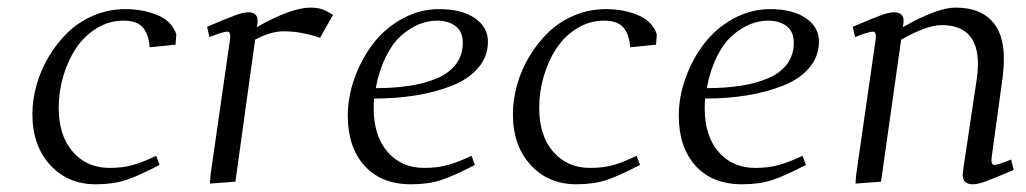

<svg xmlns="http://www.w3.org/2000/svg" viewBox="-20 -476 2689 503"><path d="M64.9 -176.8Q64.9 -214.8 75.9 -253.9Q86.9 -293 108.2 -328.4Q129.4 -363.8 158.2 -391.6Q187 -419.4 226.1 -435.8Q265.1 -452.1 308.1 -452.1Q354.5 -452.1 392.3 -436.5Q430.2 -420.9 441.9 -386.2L439.9 -358.9L372.1 -352.1Q369.6 -386.2 354.2 -404.1Q338.9 -421.9 303.2 -421.9Q266.1 -421.9 233.9 -402.3Q201.7 -382.8 179.9 -350.6Q158.2 -318.4 146 -277.3Q133.8 -236.3 133.8 -193.8Q133.8 -120.6 170.7 -78.4Q207.5 -36.1 267.1 -36.1Q301.3 -36.1 328.1 -43.7Q355 -51.3 389.2 -67.9L397.9 -43.9Q343.8 -15.6 310.1 -4.4Q276.4 6.8 231 6.8Q157.7 6.8 111.3 -43.9Q64.9 -94.7 64.9 -176.8Z M522.5 -405.8Q577.1 -429.2 597.7 -436.5Q618.2 -443.8 630.4 -443.8Q654.8 -443.8 654.8 -421.9Q654.8 -415 653.8 -410.2L652.3 -404.8Q743.7 -456.1 793.5 -456.1Q818.8 -456.1 835.4 -446.8L852.5 -437L818.4 -377Q768.6 -394 723.6 -394Q689 -394 648.4 -372.1L596.7 0L529.8 4.9L531.7 -19L582.5 -372.1Q585.4 -393.1 575.7 -393.1Q564.5 -393.1 528.8 -378.9Z M891.1 -172.9Q891.1 -222.2 908.9 -271.7Q926.8 -321.3 957.5 -361.6Q988.3 -401.9 1033.9 -427Q1079.6 -452.1 1130.4 -452.1Q1189.5 -452.1 1223.9 -428.5Q1258.3 -404.8 1258.3 -367.2Q1258.3 -328.1 1232.9 -298.3Q1207.5 -268.6 1164.1 -251.5Q1120.6 -234.4 1069.3 -226.1Q1018.1 -217.8 960 -217.8Q959 -205.6 959 -191.9Q959 -120.1 995.4 -78.1Q1031.7 -36.1 1091.3 -36.1Q1126 -36.1 1153.8 -43.9Q1181.6 -51.8 1215.3 -67.9L1224.1 -43.9Q1169.9 -15.6 1136.2 -4.4Q1102.5 6.8 1057.1 6.8Q979 6.8 935.1 -41.7Q891.1 -90.3 891.1 -172.9ZM964.4 -245.1Q1014.2 -245.1 1054.4 -251.5Q1094.7 -257.8 1126.2 -271.5Q1157.7 -285.2 1175 -308.6Q1192.4 -332 1192.4 -363.8Q1192.4 -393.1 1173.6 -407.5Q1154.8 -421.9 1125 -421.9Q1101.1 -421.9 1077.6 -412.4Q1054.2 -402.8 1031.5 -383.1Q1008.8 -363.3 991 -327.6Q973.1 -292 964.4 -245.1Z M1323.7 -176.8Q1323.7 -214.8 1334.7 -253.9Q1345.7 -293 1366.9 -328.4Q1388.2 -363.8 1417 -391.6Q1445.8 -419.4 1484.9 -435.8Q1523.9 -452.1 1566.9 -452.1Q1613.3 -452.1 1651.1 -436.5Q1689 -420.9 1700.7 -386.2L1698.7 -358.9L1630.9 -352.1Q1628.4 -386.2 1613 -404.1Q1597.7 -421.9 1562 -421.9Q1524.9 -421.9 1492.7 -402.3Q1460.4 -382.8 1438.7 -350.6Q1417 -318.4 1404.8 -277.3Q1392.6 -236.3 1392.6 -193.8Q1392.6 -120.6 1429.4 -78.4Q1466.3 -36.1 1525.9 -36.1Q1560.1 -36.1 1586.9 -43.7Q1613.8 -51.3 1647.9 -67.9L1656.7 -43.9Q1602.5 -15.6 1568.8 -4.4Q1535.2 6.8 1489.7 6.8Q1416.5 6.8 1370.1 -43.9Q1323.7 -94.7 1323.7 -176.8Z M1758.3 -172.9Q1758.3 -222.2 1776.1 -271.7Q1793.9 -321.3 1824.7 -361.6Q1855.5 -401.9 1901.1 -427Q1946.8 -452.1 1997.6 -452.1Q2056.6 -452.1 2091.1 -428.5Q2125.5 -404.8 2125.5 -367.2Q2125.5 -328.1 2100.1 -298.3Q2074.7 -268.6 2031.2 -251.5Q1987.8 -234.4 1936.5 -226.1Q1885.3 -217.8 1827.1 -217.8Q1826.2 -205.6 1826.2 -191.9Q1826.2 -120.1 1862.5 -78.1Q1898.9 -36.1 1958.5 -36.1Q1993.2 -36.1 2021 -43.9Q2048.8 -51.8 2082.5 -67.9L2091.3 -43.9Q2037.1 -15.6 2003.4 -4.4Q1969.7 6.8 1924.3 6.8Q1846.2 6.8 1802.2 -41.7Q1758.3 -90.3 1758.3 -172.9ZM1831.5 -245.1Q1881.3 -245.1 1921.6 -251.5Q1961.9 -257.8 1993.4 -271.5Q2024.9 -285.2 2042.2 -308.6Q2059.6 -332 2059.6 -363.8Q2059.6 -393.1 2040.8 -407.5Q2022 -421.9 1992.2 -421.9Q1968.3 -421.9 1944.8 -412.4Q1921.4 -402.8 1898.7 -383.1Q1876 -363.3 1858.2 -327.6Q1840.3 -292 1831.5 -245.1Z M2213.9 -405.8Q2268.6 -429.2 2289.1 -436.5Q2309.6 -443.8 2321.8 -443.8Q2347.2 -443.8 2347.2 -421.9Q2347.2 -416 2346.2 -411.1L2345.2 -404.8Q2435.5 -456.1 2482.9 -456.1Q2545.4 -456.1 2577.6 -422.1Q2609.9 -388.2 2609.9 -323.2Q2609.9 -298.8 2606.9 -274.9L2578.1 -64.9Q2575.2 -43.9 2585 -43.9Q2594.2 -43.9 2628.9 -58.1L2635.7 -30.8Q2581.5 -7.8 2561.3 -0.5Q2541 6.8 2528.8 6.8Q2502 6.8 2502 -18.1Q2502 -21.5 2503.9 -35.2L2539.1 -270Q2542 -291.5 2542 -308.1Q2542 -410.2 2446.8 -410.2Q2407.7 -410.2 2340.8 -372.1L2288.1 0L2221.2 4.9L2223.1 -19L2273.9 -372.1Q2276.9 -393.1 2267.1 -393.1Q2255.9 -393.1 2220.2 -378.9Z"/></svg>

Font: Dehuti
Style: Italic
Weight: 400
Version: Version 1.2